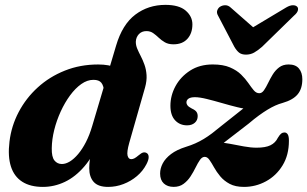

<svg xmlns="http://www.w3.org/2000/svg" viewBox="-20 -739 1237 773"><path d="M508.5 -381.2 399 -369.9Q397.5 -394 388 -405.8Q378.5 -417.6 356.2 -417.6Q331.2 -417.6 307.2 -400.6Q283.2 -383.6 262 -354.8Q240.8 -325.9 224.4 -290.1Q208 -254.3 198.4 -216.1Q188.9 -177.9 188.4 -142.6Q187.7 -107.3 199.1 -93Q210.6 -78.7 229.2 -78.7Q244.5 -78.7 261.2 -88.8Q277.9 -99 294.6 -118.7Q311.3 -138.5 326 -167Q340.6 -195.4 351.4 -232.3L447.3 -555Q472.6 -640.8 524.8 -680.1Q576.9 -719.4 645.9 -719.4Q700.9 -719.4 727.7 -696.2Q754.6 -672.9 754.6 -641Q754.6 -605 734.6 -582.8Q714.7 -560.6 678.4 -560.6Q657.8 -560.6 643.9 -568.6Q630.1 -576.6 619 -587.2Q608 -597.8 596.5 -605.8Q585 -613.8 569.6 -613.8Q550.7 -613.8 539.1 -601.5Q527.6 -589.1 526.8 -571.1Q526.6 -557.3 532.5 -543.1Q538.5 -528.8 546.8 -512.9Q555.1 -497 561.7 -478.4Q568.4 -459.7 570 -437Q571.6 -414.2 563.9 -386.5L500.3 -163.7Q490 -126.8 493.6 -112.5Q497.2 -98.2 508.3 -98.2Q514.7 -98.2 521.4 -101.7Q528.2 -105.3 538.3 -113.9Q549.1 -123.1 556.1 -124.9Q563.1 -126.8 569.8 -123.3Q578.1 -119 578.5 -107.4Q579 -95.8 569.7 -78Q555.5 -50.4 531.2 -29.9Q506.9 -9.4 477 2Q447.1 13.5 415.2 13.5Q375.2 13.5 357.2 -6.6Q339.3 -26.7 339.3 -61.8Q339.3 -78.1 341.8 -97Q344.3 -116 349.3 -139.1Q354.3 -162.2 361.9 -189.6L382.1 -178.7Q356.6 -112.2 320.3 -69.7Q284 -27.1 241.2 -6.8Q198.5 13.5 152.7 13.5Q102.1 13.5 69.6 -7.3Q37 -28.1 24 -68.6Q10.9 -109.1 18.2 -168.9Q25.6 -231.6 55.1 -287.7Q84.6 -343.9 132 -387Q179.3 -430.1 241.1 -454.7Q302.8 -479.4 375 -479.4Q419.1 -479.4 448.5 -466.3Q478 -453.2 492.9 -431.1Q507.8 -408.9 508.5 -381.2ZM852.9 -142.2Q863.5 -150.8 879.7 -163.2Q895.9 -175.7 920.7 -194.8Q945.6 -214 981.4 -241.6Q1003.6 -260.5 1022.4 -274.2Q1041.2 -287.8 1057.2 -297.5Q1073.2 -307.2 1088 -313.9Q1102.9 -320.6 1118.1 -324.7Q1159.9 -336.8 1178.5 -359.4Q1197.2 -381.9 1197.2 -420Q1197.2 -446.5 1183.7 -463Q1170.2 -479.5 1142 -479.5Q1119.1 -479.5 1103.7 -467.7Q1088.4 -456 1077.9 -438.9Q1067.5 -421.8 1059.2 -404.5Q1050.9 -387.2 1042.7 -375.5Q1034.5 -363.7 1023.9 -363.7Q1011.4 -363.7 1001.6 -375.5Q991.8 -387.2 979.9 -404.5Q968.1 -421.8 950.6 -438.9Q933.2 -456 905.8 -467.7Q878.4 -479.5 836.5 -479.5Q783.9 -479.5 745.6 -454.9Q707.4 -430.3 686.7 -392.4Q666.1 -354.4 666.1 -313.3Q666.1 -275 684.9 -254.7Q703.8 -234.4 733.2 -234.4Q752.6 -234.4 764.2 -244.7Q775.9 -254.9 775.9 -271.5Q775.9 -281.8 770.8 -288.9Q765.8 -295.9 752.2 -302.1Q739.5 -308.7 735 -314.6Q730.6 -320.4 730.6 -326.2Q730.6 -336.1 739.1 -341.9Q747.6 -347.7 764.9 -347.7Q783.2 -347.7 812.3 -340.6Q841.5 -333.4 873.9 -324Q906.4 -314.5 935.7 -307.4Q965 -300.2 983.6 -300.2L987.2 -325.4Q981.1 -319.5 965.7 -307.1Q950.4 -294.7 926.3 -275.8Q902.3 -256.9 870 -231.2Q850.9 -215.2 833.8 -202.3Q816.8 -189.5 800.1 -179.4Q783.5 -169.4 766.1 -161.7Q748.7 -154 729.2 -148Q691.6 -136.3 668.5 -118.7Q645.5 -101.1 635 -80.9Q624.6 -60.7 624.6 -40.4Q624.6 -14.3 639.5 -0.4Q654.4 13.4 679.2 13.4Q702.7 13.4 719.1 1.2Q735.6 -11 747.2 -28.9Q758.9 -46.9 767.7 -65Q776.6 -83.1 785.1 -95.3Q793.7 -107.5 804.3 -107.5Q814.8 -107.5 823.3 -95.2Q831.9 -83 841.8 -65.1Q851.7 -47.2 866.7 -29.1Q881.8 -11 904.7 1.3Q927.7 13.5 962.3 13.5Q1009.2 13.5 1050.6 -8.9Q1092 -31.3 1117.6 -73Q1143.2 -114.7 1143.2 -172.5Q1143.2 -190.7 1138.3 -198.2Q1133.4 -205.7 1125.1 -205.7Q1117.8 -205.7 1112.1 -201.3Q1106.5 -197 1098.6 -184.1Q1089 -164.1 1069 -154.2Q1049.1 -144.4 1012.9 -144.4Q990.1 -144.4 961.4 -149.6Q932.7 -154.9 905.7 -160.1Q878.7 -165.3 860.9 -165.3ZM1031.3 -601.1 908.3 -709Q898.6 -717.9 886.9 -717.9Q875.2 -717.9 865.3 -711.5Q858 -706.4 854.6 -696.8Q851.3 -687.2 858.1 -675.7L923.4 -550.7Q932.2 -535.6 942.3 -527.3Q952.5 -519.1 970.4 -519.1Q988.3 -519.1 1003.1 -527.3Q1017.9 -535.6 1035.2 -550.7L1163.3 -675.7Q1176.9 -687.2 1179.2 -696.8Q1181.6 -706.4 1176.8 -711.5Q1171.2 -717.9 1159.3 -717.9Q1147.5 -717.9 1132.3 -709L952.1 -601.1Z"/></svg>

Font: Fraunces
Style: Italic
Weight: 900
Italic angle: -16°
Version: Version 1.000;[0bf87f6ff]